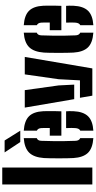

<svg xmlns="http://www.w3.org/2000/svg" viewBox="408 -1248 849 1705"><g transform="rotate(-90 832.5 -395.5)"><path d="M47 0V-800H197V0Z M281.5 -168Q280 -191.5 279.5 -228.5Q279 -265.5 279 -305.8Q279 -346 279.8 -379.8Q280.5 -413.5 281.5 -430Q288 -519 329.5 -561Q371 -603 458.5 -609V-493.5Q435.5 -485.5 434.5 -453Q432.5 -392 431.8 -344.5Q431 -297 431.8 -251.5Q432.5 -206 434.5 -151Q435 -117.5 458.5 -107.5V9Q367 2.5 327 -39.8Q287 -82 281.5 -168ZM480.5 -275V-378H548.5Q548.5 -403.5 548.5 -425Q548.5 -446.5 547.5 -453Q546 -483 524.5 -493V-609Q612.5 -603 652.8 -562.2Q693 -521.5 697.5 -436Q698 -424 698.2 -396.5Q698.5 -369 698.2 -336Q698 -303 696.5 -275ZM524.5 9V-107Q545.5 -116.5 547.5 -152Q548.5 -167 548.8 -185.5Q549 -204 547.5 -233H696.5Q697.5 -227 698 -205.8Q698.5 -184.5 697.5 -168Q693.5 -80.5 653 -38.5Q612.5 3.5 524.5 9ZM423.5 -640 331.5 -779H437.5L524.5 -640Z M729.5 -600H884.5L926.5 -299L933.5 -161H804.5ZM816.5 -110H971.5L981.5 -299L1024.5 -600H1179.5L1077.5 0H835.5Z M1218 -168Q1216.5 -191.5 1216 -228.5Q1215.5 -265.5 1215.5 -305.8Q1215.5 -346 1216.2 -379.8Q1217 -413.5 1218 -430Q1224.5 -519 1266 -561Q1307.5 -603 1395 -609V-493.5Q1372 -485.5 1371 -453Q1369 -392 1368.2 -344.5Q1367.5 -297 1368.2 -251.5Q1369 -206 1371 -151Q1371.5 -117.5 1395 -107.5V9Q1303.5 2.5 1263.5 -39.8Q1223.5 -82 1218 -168ZM1417 -275V-378H1485Q1485 -403.5 1485 -425Q1485 -446.5 1484 -453Q1482.5 -483 1461 -493V-609Q1549 -603 1589.2 -562.2Q1629.5 -521.5 1634 -436Q1634.5 -424 1634.8 -396.5Q1635 -369 1634.8 -336Q1634.5 -303 1633 -275ZM1461 9V-107Q1482 -116.5 1484 -152Q1485 -167 1485.2 -185.5Q1485.5 -204 1484 -233H1633Q1634 -227 1634.5 -205.8Q1635 -184.5 1634 -168Q1630 -80.5 1589.5 -38.5Q1549 3.5 1461 9Z"/></g></svg>

Font: Big Shoulders Stencil Text Black
Style: Regular
Weight: 900
Designer: Patric King
Foundry: XO Type Co
Version: Version 1.000